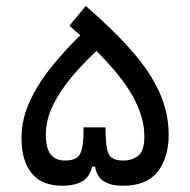

<svg xmlns="http://www.w3.org/2000/svg" viewBox="-20 -609 626 632"><path d="M186 2.4Q117.7 2.4 84.2 -38.6Q50.8 -79.6 50.8 -153.8Q50.8 -217.8 79.3 -278.1Q107.9 -338.4 152.3 -392.6Q196.8 -446.8 244.1 -492.7Q227.1 -508.3 208.5 -524.4L262.2 -589.4Q355.5 -508.8 416 -439Q476.6 -369.1 505.9 -302.7Q535.2 -236.3 535.2 -166Q535.2 -90.8 499.3 -44.2Q463.4 2.4 384.3 2.4Q302.2 2.4 293 -60.5H283.2Q275.4 -26.4 250.2 -12Q225.1 2.4 186 2.4ZM297.4 -441.4Q254.9 -401.9 216.8 -356.7Q178.7 -311.5 154.8 -263.2Q130.9 -214.8 130.9 -164.6Q130.9 -80.6 192.4 -80.6Q217.8 -80.6 231.4 -88.9Q245.1 -97.2 250.2 -120.8Q255.4 -144.5 254.9 -189.9H327.1Q327.6 -145.5 331.8 -121.8Q335.9 -98.1 348.4 -89.4Q360.8 -80.6 385.7 -80.6Q416 -80.6 436 -97.4Q456.1 -114.3 455.1 -164.6Q454.1 -223.6 418.5 -289.6Q382.8 -355.5 297.4 -441.4Z"/></svg>

Font: Cascadia Code NF SemiLight
Style: Regular
Weight: 350
Monospace: yes
Designer: Aaron Bell
Foundry: Saja Typeworks
Version: Version 2404.023; ttfautohint (v1.8.4)